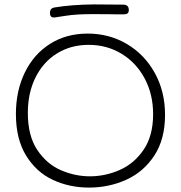

<svg xmlns="http://www.w3.org/2000/svg" viewBox="-20 -858 819 869"><path d="M52 -342Q52 -447 92.5 -530Q133 -613 206.5 -659.5Q280 -706 377 -706Q474 -706 554 -659Q634 -612 680.5 -528Q727 -444 727 -338Q727 -228 678.5 -154Q630 -80 551.5 -44.5Q473 -9 383 -9Q294 -9 219 -44Q144 -79 98 -154Q52 -229 52 -342ZM673 -341Q673 -431 635 -502.5Q597 -574 530.5 -614.5Q464 -655 381 -655Q301 -655 238.5 -616.5Q176 -578 141 -508Q106 -438 106 -347Q106 -243 149 -179Q192 -115 256 -87.5Q320 -60 387 -60Q457 -60 522.5 -89Q588 -118 630.5 -181Q673 -244 673 -341ZM223 -779Q206 -779 206 -800Q206 -820 225 -824Q303 -837 404 -838L538 -837Q550 -837 556.5 -831Q563 -825 563 -813Q563 -802 557.5 -797.5Q552 -793 539 -793H511Q486 -794 394 -794Q326 -794 280.5 -787Q235 -780 227 -779Z"/></svg>

Font: Mali Light
Style: Regular
Weight: 300
Designer: Kitiyaporn Chalermlarp | Katatrad Aksorn Co.,Ltd.
Foundry: Cadson Demak Co.,Ltd.
Version: Version 1.000; ttfautohint (v1.6)